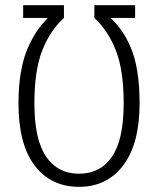

<svg xmlns="http://www.w3.org/2000/svg" viewBox="-20 -705 606 736"><path d="M283.2 11.2Q174.8 11.2 112.8 -70.6Q50.8 -152.3 50.8 -309.1Q50.8 -374.5 60.1 -428.2Q69.3 -481.9 86.4 -520.5Q103.5 -559.1 121.3 -585.2Q139.2 -611.3 163.1 -636.2H68.8V-685.1H225.1V-636.2Q171.4 -587.4 141.6 -510.7Q111.8 -434.1 111.8 -309.1Q111.8 -170.4 156.7 -104.7Q201.7 -39.1 283.2 -39.1Q364.7 -39.1 409.4 -104.5Q454.1 -169.9 454.1 -309.1Q454.1 -434.1 424.6 -510.5Q395 -586.9 341.8 -636.2V-685.1H498V-636.2H403.8Q428.2 -613.3 446.8 -586.7Q465.3 -560.1 481.7 -521.7Q498 -483.4 506.6 -429.7Q515.1 -376 515.1 -309.1Q515.1 -154.3 452.6 -71.5Q390.1 11.2 283.2 11.2Z"/></svg>

Font: Fira Sans Compressed Light
Style: Regular
Weight: 300
Width: 1
Designer: Carrois Corporate & Edenspiekermann AG
Foundry: Carrois Corporate GbR & Edenspiekermann AG
Version: Version 4.203;PS 004.203;hotconv 1.0.88;makeotf.lib2.5.64775